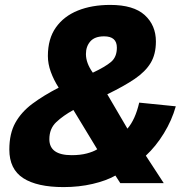

<svg xmlns="http://www.w3.org/2000/svg" viewBox="-20 -746 763 782"><path d="M239 16Q131 16 74.5 -20.5Q18 -57 18 -137Q18 -202 42.5 -246Q67 -290 112 -323.5Q157 -357 219 -389Q199 -420 187 -453Q175 -486 175 -518Q175 -588 207.5 -634Q240 -680 297 -703Q354 -726 429 -726Q524 -726 569.5 -684.5Q615 -643 615 -577Q615 -525 593.5 -489.5Q572 -454 528.5 -424.5Q485 -395 417 -362L499 -222Q531 -259 547 -328L696 -313Q680 -256 647.5 -203Q615 -150 574 -112L647 0H470L450 -31Q413 -10 357.5 3Q302 16 239 16ZM358 -450Q409 -474 432.5 -494Q456 -514 456 -552Q456 -598 404 -598Q366 -598 348 -577.5Q330 -557 330 -526Q330 -489 358 -450ZM272 -114Q307 -114 333.5 -121Q360 -128 376 -138L279 -298Q237 -275 209 -248.5Q181 -222 181 -179Q181 -114 272 -114Z"/></svg>

Font: Geist
Style: Bold Italic
Weight: 700
Italic angle: -12°
Designer: Basement.studio, Andrés Briganti, Mateo Zaragoza
Foundry: Basement.studio, Vercel, Andrés Briganti, Guido Ferreyra, Mateo Zaragoza
Version: Version 1.500; ttfautohint (v1.8.4.7-5d5b)